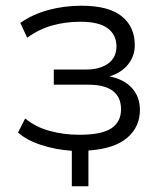

<svg xmlns="http://www.w3.org/2000/svg" viewBox="-20 -519 568 671"><path d="M231 132V8Q174 4 123.5 -12.5Q73 -29 43 -56L68 -105Q104 -75 153.5 -61.5Q203 -48 257 -48Q335 -48 369 -70.5Q403 -93 403 -137Q403 -180 374 -201.5Q345 -223 290 -223H168V-276H281Q329 -276 358 -297Q387 -318 387 -357Q387 -397 356.5 -420Q326 -443 261 -443Q209 -443 162.5 -430Q116 -417 75 -387L51 -439Q94 -469 149 -484Q204 -499 265 -499Q359 -499 405 -462.5Q451 -426 451 -361Q451 -322 426.5 -292.5Q402 -263 359 -251L358 -253Q412 -243 440.5 -212Q469 -181 469 -135Q469 -75 424 -37Q379 1 289 7V132Z"/></svg>

Font: Nunito Sans 9pt Light
Style: Regular
Weight: 300
Version: Version 3.101;gftools[0.9.27]